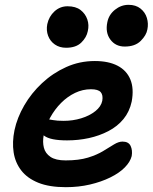

<svg xmlns="http://www.w3.org/2000/svg" viewBox="-20 -766 633 796"><path d="M253 10Q184 10 138.5 -8.5Q93 -27 68 -59.5Q43 -92 36.5 -134.5Q30 -177 40 -226Q51 -278 80.5 -329Q110 -380 154.5 -421.5Q199 -463 254.5 -488Q310 -513 373 -513Q430 -513 467.5 -493.5Q505 -474 520.5 -436.5Q536 -399 526 -345Q517 -303 492 -272.5Q467 -242 429.5 -222.5Q392 -203 348.5 -193.5Q305 -184 258 -184Q189 -184 163.5 -203Q138 -222 142 -244Q144 -258 152 -264.5Q160 -271 175 -271Q186 -271 201 -268Q216 -265 244 -265Q282 -265 316.5 -275.5Q351 -286 375 -305Q399 -324 404 -348Q408 -372 397.5 -384Q387 -396 357 -396Q323 -396 291.5 -381Q260 -366 233.5 -339.5Q207 -313 188 -278.5Q169 -244 161 -205Q156 -177 162 -153.5Q168 -130 189.5 -115.5Q211 -101 252 -101Q307 -101 344.5 -112.5Q382 -124 408 -140Q434 -156 453 -167.5Q472 -179 488 -179Q513 -179 521.5 -161Q530 -143 526 -119Q520 -95 497.5 -72Q475 -49 437.5 -30.5Q400 -12 353 -1Q306 10 253 10ZM497 -573Q459 -573 437.5 -602Q416 -631 425 -674Q431 -705 456.5 -725.5Q482 -746 513 -746Q543 -746 562.5 -730.5Q582 -715 589 -691.5Q596 -668 591 -644Q587 -620 563.5 -596.5Q540 -573 497 -573ZM254 -568Q227 -568 207.5 -581.5Q188 -595 179.5 -617.5Q171 -640 176 -666Q183 -698 206 -719Q229 -740 260 -740Q294 -740 314 -724.5Q334 -709 342 -685.5Q350 -662 344 -637Q339 -611 317 -589.5Q295 -568 254 -568Z"/></svg>

Font: Shantell Sans SemiBold
Style: Italic
Weight: 600
Italic angle: -11°
Designer: Stephen Nixon, Anya Danilova, Shantell Martin
Foundry: Arrow Type
Version: Version 1.011;[c5ecc13dd]